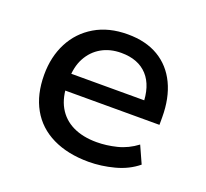

<svg xmlns="http://www.w3.org/2000/svg" viewBox="-95 -620 796 742"><g transform="rotate(20 302.5 -248.5)"><path d="M337 9Q251 9 188.5 -21.5Q126 -52 93.5 -110Q61 -168 61 -249Q61 -323 91 -381Q121 -439 177.5 -472.5Q234 -506 312 -506Q387 -506 439 -475Q491 -444 518.5 -386.5Q546 -329 546 -250V-219H137V-288H478L459 -268Q459 -347 421 -388.5Q383 -430 313 -430Q267 -430 232 -410Q197 -390 177 -353Q157 -316 157 -262V-250Q157 -191 179 -152Q201 -113 242 -93Q283 -73 340 -73Q380 -73 422.5 -83.5Q465 -94 502 -122L534 -51Q495 -19 441.5 -5Q388 9 337 9Z"/></g></svg>

Font: Nunito Sans 12pt ExtraLight 7pt Medium
Style: Regular
Weight: 500
Version: Version 3.101;gftools[0.9.27]